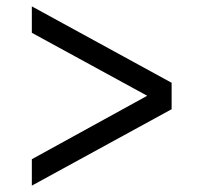

<svg xmlns="http://www.w3.org/2000/svg" viewBox="-20 -592 639 603"><path d="M80 -92 482 -313 483 -269 80 -489V-572L519 -332V-249L80 -9Z"/></svg>

Font: Uncut Sans Variable
Style: Regular
Weight: 400
Designer: Kasper Nordkvist
Foundry: UNCUT.wtf
Version: Version 1.303;Glyphs 3.1.2 (3151)